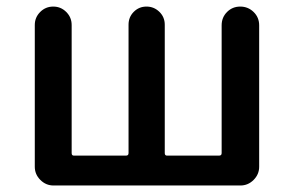

<svg xmlns="http://www.w3.org/2000/svg" viewBox="-20 -570 901 590"><path d="M144.5 0Q121.1 0 104 -17.1Q86.9 -34.2 86.9 -57.6V-493.2Q86.9 -516.6 103.5 -533.2Q120.1 -549.8 143.6 -549.8Q167 -549.8 183.6 -533.2Q200.2 -516.6 200.2 -493.2V-99.6Q200.2 -91.8 207 -91.8H367.2Q375 -91.8 375 -99.6V-494.1Q375 -517.6 391.1 -533.7Q407.2 -549.8 430.2 -549.8Q453.1 -549.8 469.7 -533.7Q486.3 -517.6 486.3 -494.1V-99.6Q486.3 -91.8 493.2 -91.8H653.3Q661.1 -91.8 661.1 -99.6V-492.2Q661.1 -516.6 677.7 -533.2Q694.3 -549.8 718.3 -549.8Q742.2 -549.8 759.3 -533.2Q776.4 -516.6 776.4 -492.2V-57.6Q776.4 -34.2 759.3 -17.1Q742.2 0 718.8 0Z"/></svg>

Font: Gen Jyuu Gothic P Medium
Style: Regular
Weight: 500
Designer: [Source Han Sans]
Ryoko NISHIZUKA  (kana & ideographs); Paul D. Hunt (Latin, Greek & Cyrillic); Wenlong ZHANG  (bopomofo
Version: Version 1.002.20150607